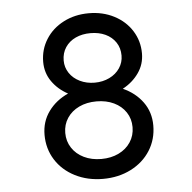

<svg xmlns="http://www.w3.org/2000/svg" viewBox="-47 -637 693 694"><g transform="rotate(-5 300.0 -289.5)"><path d="M479 -429.2Q479 -389.6 457 -358.4Q435.1 -327.1 398.9 -307.6Q443.8 -287.6 470.5 -251Q497.1 -214.4 497.1 -166Q497.1 -115.7 471.7 -75.4Q446.3 -35.2 401.1 -12.2Q356 10.7 299.8 10.7Q243.7 10.7 198.5 -12.2Q153.3 -35.2 127.9 -75.4Q102.5 -115.7 102.5 -166Q102.5 -214.4 129.2 -251Q155.8 -287.6 200.2 -307.6Q164.1 -327.1 142.3 -358.4Q120.6 -389.6 120.6 -429.2Q120.6 -474.1 143.8 -511Q167 -547.9 208 -569.1Q249 -590.3 299.8 -590.3Q350.6 -590.3 391.6 -569.1Q432.6 -547.9 455.8 -511Q479 -474.1 479 -429.2ZM194.8 -427.7Q194.8 -402.8 208.5 -382.3Q222.2 -361.8 246.3 -350.1Q270.5 -338.4 299.8 -338.4Q329.1 -338.4 353.3 -350.1Q377.4 -361.8 391.1 -382.3Q404.8 -402.8 404.8 -427.7Q404.8 -455.1 391.1 -475.6Q377.4 -496.1 353.8 -507.1Q330.1 -518.1 299.8 -518.1Q269.5 -518.1 245.8 -507.1Q222.2 -496.1 208.5 -475.6Q194.8 -455.1 194.8 -427.7ZM177.7 -166.5Q177.7 -136.2 193.4 -112.3Q209 -88.4 236.6 -75Q264.2 -61.5 299.8 -61.5Q335.4 -61.5 363 -75Q390.6 -88.4 406.2 -112.3Q421.9 -136.2 421.9 -166.5Q421.9 -196.8 406.2 -220.5Q390.6 -244.1 363 -257.3Q335.4 -270.5 299.8 -270.5Q264.2 -270.5 236.6 -257.3Q209 -244.1 193.4 -220.5Q177.7 -196.8 177.7 -166.5Z"/></g></svg>

Font: Courier Prime Sans
Style: Regular
Weight: 400
Designer: Alan Dague-Greene
Foundry: Quote-Unquote Apps
Version: Version 3.020